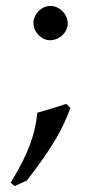

<svg xmlns="http://www.w3.org/2000/svg" viewBox="-20 -476 289 649"><path d="M204 -125C177 -116 159 -110 106 -95C99 -19 74 46 16 142L30 153L71 134C152 29 190 -34 218 -111ZM150 -456C120 -456 93 -428 93 -398C93 -368 120 -340 149 -340C181 -340 209 -367 209 -397C209 -428 181 -456 150 -456Z"/></svg>

Font: Asana Math
Style: Regular
Weight: 400
Version: Version 000.958